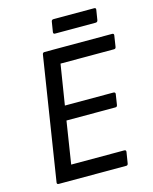

<svg xmlns="http://www.w3.org/2000/svg" viewBox="-119 -881 763 959"><g transform="rotate(-15 262.0 -401.0)"><path d="M240.2 -730Q230.5 -730 231.9 -740.2L240.2 -792Q241.7 -801.8 252 -801.8H461.9Q471.7 -801.8 470.2 -792L461.9 -740.2Q460 -730 450.2 -730ZM64 0Q53.7 0 55.2 -9.8L154.8 -645Q156.2 -654.8 166 -654.8H515.1Q525.4 -654.8 523.9 -645L515.1 -587.9Q513.7 -578.1 504.9 -578.1H228L194.8 -370.1H445.8Q450.7 -370.1 453.4 -367.2Q456.1 -364.3 455.1 -359.9L446.8 -306.2Q445.3 -295.9 437 -295.9H183.1L148.9 -77.1H422.9Q433.6 -77.1 432.1 -66.9L422.9 -9.8Q421.4 0 413.1 0Z"/></g></svg>

Font: Sofia Sans
Style: Italic
Weight: 400
Italic angle: -9°
Designer: Botio Nikoltchev, Ani Petrova
Foundry: lettersoup
Version: Version 4.100